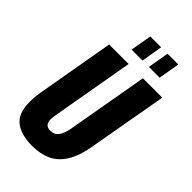

<svg xmlns="http://www.w3.org/2000/svg" viewBox="-266 -967 1065 1065"><g transform="rotate(45 266.5 -434.5)"><path d="M211 12Q126 12 77.5 -24.5Q29 -61 29 -152Q29 -169 30.5 -188.5Q32 -208 36 -230L116 -688H269L186 -215Q183 -200 181.5 -187.5Q180 -175 180 -165Q180 -142 190.5 -130.5Q201 -119 223 -119Q256 -119 273 -143.5Q290 -168 298 -215L381 -688H533L451 -225Q436 -135 403 -83Q370 -31 322 -9.5Q274 12 211 12ZM224 -756 246 -881H331L310 -756ZM360 -756 381 -881H466L444 -756Z"/></g></svg>

Font: Archivo ExtraCondensed ExtraBold
Style: Italic
Weight: 800
Width: 2
Italic angle: -10°
Designer: Hector Gatti
Foundry: Omnibus-Type
Version: Version 2.001